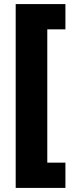

<svg xmlns="http://www.w3.org/2000/svg" viewBox="-20 -754 364 942"><path d="M301 168H57V-734H301V-610H212V44H301Z"/></svg>

Font: Noto Sans Georgian Black
Style: Regular
Weight: 900
Designer: Monotype Design Team, Akaki Razmadze
Foundry: Google LLC
Version: Version 2.005; ttfautohint (v1.8.4.7-5d5b)